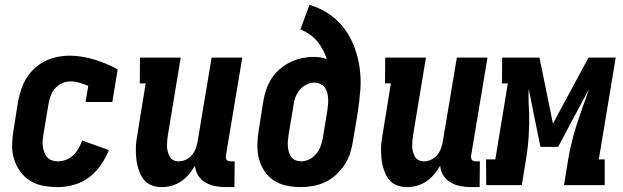

<svg xmlns="http://www.w3.org/2000/svg" viewBox="-20 -755 2540 783"><path d="M216 8Q185 8 156 2.5Q127 -3 103 -18Q79 -33 62.5 -55.5Q46 -78 37.5 -105.5Q29 -133 29.5 -163Q30 -193 35 -223L54 -343Q59 -368 67 -392Q75 -416 89 -438Q103 -460 123 -478Q143 -496 166 -507Q189 -518 214 -523Q239 -528 263 -528Q290 -528 316 -523.5Q342 -519 366.5 -511.5Q391 -504 414.5 -494Q438 -484 460 -472L438 -339H329L340 -405Q322 -412 304 -417.5Q286 -423 267 -423Q249 -423 232 -415Q215 -407 203 -392.5Q191 -378 185.5 -361Q180 -344 177 -326L157 -206Q155 -194 154 -181.5Q153 -169 155 -156.5Q157 -144 161 -133Q165 -122 172.5 -113.5Q180 -105 192 -101Q204 -97 216 -97Q233 -97 249.5 -103.5Q266 -110 279 -122.5Q292 -135 300.5 -150Q309 -165 315 -182L424 -143Q412 -112 391.5 -82.5Q371 -53 343.5 -32Q316 -11 282 -1.5Q248 8 216 8Z M640 8Q621 8 603.5 2.5Q586 -3 573.5 -15Q561 -27 553.5 -43Q546 -59 541.5 -76Q537 -93 535.5 -111.5Q534 -130 534 -148.5Q534 -167 537 -186Q540 -205 543 -223L574 -415H550L551 -520H717L665 -206Q663 -195 662 -183Q661 -171 661 -159.5Q661 -148 664 -137Q667 -126 672 -116.5Q677 -107 687 -102Q697 -97 709 -97Q724 -97 738.5 -104Q753 -111 763 -123Q773 -135 778.5 -150Q784 -165 786 -179L843 -520H968L901 -119Q901 -114 901.5 -110Q902 -106 904.5 -103Q907 -100 911.5 -98.5Q916 -97 920 -97H937L936 8H902Q879 8 858 4Q837 0 818.5 -10.5Q800 -21 788.5 -39Q777 -57 775 -79Q764 -60 750 -43.5Q736 -27 718 -15Q700 -3 680 2.5Q660 8 640 8Z M1206 8Q1177 8 1148.5 2Q1120 -4 1097 -19Q1074 -34 1058.5 -57Q1043 -80 1036 -107.5Q1029 -135 1029.5 -164.5Q1030 -194 1035 -223L1054 -343Q1058 -367 1066 -390.5Q1074 -414 1088 -435.5Q1102 -457 1122 -474Q1142 -491 1165 -502Q1188 -513 1212 -518Q1236 -523 1259 -523Q1273 -523 1287 -521Q1301 -519 1313 -514Q1306 -535 1296 -553.5Q1286 -572 1273 -587.5Q1260 -603 1242.5 -615Q1225 -627 1205 -635L1242 -735Q1285 -723 1321 -698.5Q1357 -674 1383 -640Q1409 -606 1424.5 -565Q1440 -524 1446.5 -479.5Q1453 -435 1449.5 -389Q1446 -343 1439 -297L1419 -177Q1415 -152 1407 -127.5Q1399 -103 1384 -81Q1369 -59 1349 -41Q1329 -23 1305.5 -12Q1282 -1 1256.5 3.5Q1231 8 1206 8ZM1208 -97Q1225 -97 1242 -105.5Q1259 -114 1270.5 -128.5Q1282 -143 1288 -160Q1294 -177 1297 -194L1315 -305Q1317 -318 1318 -330.5Q1319 -343 1318 -355Q1317 -367 1314 -378.5Q1311 -390 1304 -399Q1297 -408 1286 -413Q1275 -418 1262 -418Q1246 -418 1229.5 -410Q1213 -402 1202 -388.5Q1191 -375 1185 -359Q1179 -343 1177 -326L1157 -206Q1155 -194 1154 -182Q1153 -170 1154 -158Q1155 -146 1158 -135Q1161 -124 1167.5 -115Q1174 -106 1185 -101.5Q1196 -97 1208 -97Z M1640 8Q1621 8 1603.5 2.5Q1586 -3 1573.5 -15Q1561 -27 1553.5 -43Q1546 -59 1541.5 -76Q1537 -93 1535.5 -111.5Q1534 -130 1534 -148.5Q1534 -167 1537 -186Q1540 -205 1543 -223L1574 -415H1550L1551 -520H1717L1665 -206Q1663 -195 1662 -183Q1661 -171 1661 -159.5Q1661 -148 1664 -137Q1667 -126 1672 -116.5Q1677 -107 1687 -102Q1697 -97 1709 -97Q1724 -97 1738.5 -104Q1753 -111 1763 -123Q1773 -135 1778.5 -150Q1784 -165 1786 -179L1843 -520H1968L1901 -119Q1901 -114 1901.5 -110Q1902 -106 1904.5 -103Q1907 -100 1911.5 -98.5Q1916 -97 1920 -97H1937L1936 8H1902Q1879 8 1858 4Q1837 0 1818.5 -10.5Q1800 -21 1788.5 -39Q1777 -57 1775 -79Q1764 -60 1750 -43.5Q1736 -27 1718 -15Q1700 -3 1680 2.5Q1660 8 1640 8Z M1963 0 1962 -105H2000L2051 -415H2027L2028 -520H2180L2235 -251L2380 -520H2491L2422 -105H2446V0H2280L2297 -104Q2305 -152 2318 -200Q2331 -248 2348 -295L2360 -329Q2366 -345 2371.5 -360.5Q2377 -376 2382 -392L2256 -156H2184L2136 -392Q2135 -376 2135.5 -360.5Q2136 -345 2136 -329L2138 -295Q2139 -248 2136 -200Q2133 -152 2125 -104L2108 0Z"/></svg>

Font: Iosevka Curly Slab Extrabold
Style: Italic
Weight: 800
Italic angle: -9°
Monospace: yes
Designer: Belleve Invis
Foundry: Belleve Invis
Version: Version 22.1.2; ttfautohint (v1.8.4)